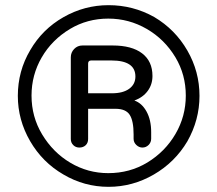

<svg xmlns="http://www.w3.org/2000/svg" viewBox="-20 -712 840 743"><path d="M225 -37Q144 -84 96.5 -166Q49 -248 49 -341Q49 -437 97 -518Q144 -599 225.5 -645.5Q307 -692 400 -692Q495 -692 577 -646Q658 -598 705 -516.5Q752 -435 752 -341Q752 -248 705 -165Q657 -84 575 -36.5Q493 11 400 11Q306 11 225 -37ZM143 -192Q185 -122 252.5 -82Q320 -42 399 -42Q482 -42 550 -83Q619 -125 659 -193.5Q699 -262 699 -342Q699 -423 659 -490Q617 -560 548 -600Q479 -640 399 -640Q318 -640 251 -600Q181 -558 141.5 -490Q102 -422 102 -342Q102 -260 143 -192ZM254 -490Q254 -509 267 -522.5Q280 -536 299 -536H416Q490 -536 530 -505.5Q570 -475 570 -418Q570 -385 551.5 -360Q533 -335 500 -323Q529 -313 547 -280.5Q565 -248 565 -201V-175Q565 -161 555 -151Q545 -141 531 -141Q518 -141 507.5 -151Q497 -161 497 -175V-192Q497 -244 482 -267.5Q467 -291 427 -291H321V-174Q321 -159 311.5 -150Q302 -141 287 -141Q273 -141 263.5 -150.5Q254 -160 254 -174ZM413 -351Q456 -351 480 -368.5Q504 -386 504 -416Q504 -478 411 -478H333Q321 -478 321 -466V-351Z"/></svg>

Font: 寒蝉全圆体
Style: Regular
Weight: 400
Designer: Warren2060
      Designed by Motoya company      

      [Varela Round]
      Joe Prince(Latin component); Avraham Cornf
Foundry: ChillType
Version: Version 3.200